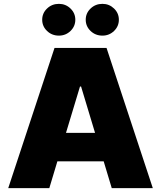

<svg xmlns="http://www.w3.org/2000/svg" viewBox="-20 -976 835 996"><path d="M235.8 0H22.7L262.8 -727.3H532.7L772.7 0H559.7L517.8 -139.2H277.7ZM285.5 -791.2Q249.3 -791.2 224.1 -815.3Q198.9 -839.5 198.9 -873.6Q198.9 -907.7 224.1 -931.8Q249.3 -956 285.5 -956Q320.7 -956 345.7 -931.8Q370.7 -907.7 370.7 -873.6Q370.7 -839.5 345.7 -815.3Q320.7 -791.2 285.5 -791.2ZM511.4 -791.2Q475.1 -791.2 449.9 -815.3Q424.7 -839.5 424.7 -873.6Q424.7 -907.7 449.9 -931.8Q475.1 -956 511.4 -956Q546.5 -956 571.6 -931.8Q596.6 -907.7 596.6 -873.6Q596.6 -839.5 571.6 -815.3Q546.5 -791.2 511.4 -791.2ZM322.4 -286.9H473L400.6 -527H394.9Z"/></svg>

Font: Karasuma Gothic
Style: Black
Weight: 900
Designer: Rasmus Andersson / Ryoko Nishizuka
Foundry: Genbu
Version: Version 1.00